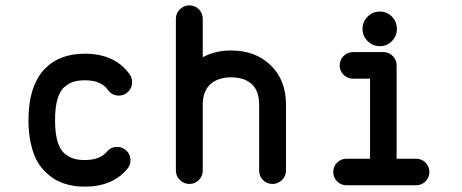

<svg xmlns="http://www.w3.org/2000/svg" viewBox="-20 -677 1720 715"><path d="M185 -229Q185 -182 194 -151Q203 -120 220.5 -105.5Q238 -91 255.5 -86Q273 -81 296 -81Q352 -81 378 -112Q393 -130 416 -130Q437 -130 451.5 -115.5Q466 -101 466 -80Q466 -62 454 -48Q399 18 296 18Q282 18 268.5 17Q255 16 233 10.5Q211 5 192.5 -4.5Q174 -14 153.5 -32.5Q133 -51 118.5 -76.5Q104 -102 95 -141.5Q86 -181 86 -229Q86 -359 149 -423Q203 -477 296 -477Q408 -477 463 -400Q472 -387 472 -371Q472 -350 457.5 -335.5Q443 -321 423 -321Q397 -321 382 -342Q357 -378 296 -378Q272 -378 255 -373Q238 -368 220.5 -353.5Q203 -339 194 -308Q185 -277 185 -229Z M635 -607Q635 -628 650 -642.5Q665 -657 685 -657Q706 -657 720.5 -642.5Q735 -628 735 -607V-464Q782 -489 840 -489Q932 -489 988.5 -433.5Q1045 -378 1045 -288V-42Q1045 -21 1030 -6.5Q1015 8 994.5 8Q974 8 959.5 -6.5Q945 -21 945 -42V-288Q945 -340 916 -365Q889 -389 840 -389Q793 -389 764 -364Q735 -337 735 -288V-42Q735 -21 720.5 -6.5Q706 8 685.5 8Q665 8 650 -6.5Q635 -21 635 -42Z M1349 -615Q1368 -634 1394.5 -634Q1421 -634 1439.5 -615Q1458 -596 1458 -569.5Q1458 -543 1439.5 -524Q1421 -505 1394.5 -505Q1368 -505 1349 -524Q1330 -543 1330 -569.5Q1330 -596 1349 -615ZM1294 -384Q1274 -384 1259.5 -398.5Q1245 -413 1245 -433.5Q1245 -454 1259.5 -468.5Q1274 -483 1294 -483H1408Q1428 -483 1442.5 -468.5Q1457 -454 1457 -434V-86H1529Q1550 -86 1564.5 -71.5Q1579 -57 1579 -36.5Q1579 -16 1564.5 -1.5Q1550 13 1529 13H1271Q1250 13 1235.5 -1.5Q1221 -16 1221 -36.5Q1221 -57 1235.5 -71.5Q1250 -86 1271 -86H1358V-384Z"/></svg>

Font: Brass Mono
Style: Bold
Weight: 700
Monospace: yes
Version: Version 1.100; ttfautohint (v1.8.3) -l 8 -r 50 -G 200 -x 14 